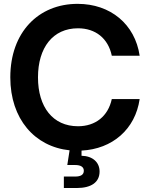

<svg xmlns="http://www.w3.org/2000/svg" viewBox="-20 -759 766 982"><path d="M306.6 202.6H373C445.3 202.6 489.3 174.3 489.3 118.2C489.3 71.8 455.1 39.1 397 37.6V11.2C554.7 3.4 671.9 -97.7 694.3 -252.4H551.8C532.7 -164.1 467.8 -113.3 378.9 -113.3C250.5 -113.3 174.3 -211.4 174.3 -363.3C174.3 -515.6 250.5 -614.3 378.9 -614.3C468.3 -614.3 533.2 -563 551.8 -474.1H694.3C670.4 -635.3 544.9 -739.3 377 -739.3C176.8 -739.3 32.7 -594.2 32.7 -363.3C32.7 -150.4 157.7 -8.8 335.9 9.8L324.2 85H364.3C393.6 85 408.7 95.2 408.7 114.3C408.7 134.3 393.6 144 364.3 144H306.6Z"/></svg>

Font: Raveo Display Display SemiBold
Style: Regular
Weight: 600
Designer: Jakub Foglar, Rasmus Andersson (Inter)
Foundry: Jakubfoglar.com
Version: Version 1.100;Glyphs 3.2.3 (3260)